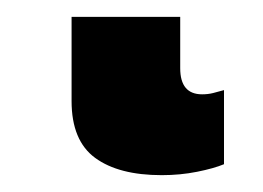

<svg xmlns="http://www.w3.org/2000/svg" viewBox="-20 32 312 228"><path d="M172 240Q121 240 93 219.5Q65 199 65 152V52H194V113Q194 144 220 144Q227 144 233 142.5Q239 141 246 139V227Q234 232 214 236Q194 240 172 240Z"/></svg>

Font: Noto Sans SemiCondensed ExtraBold
Style: Regular
Weight: 800
Width: 4
Designer: Monotype Design Team
Foundry: Monotype Imaging Inc.
Version: Version 2.013; ttfautohint (v1.8.4.7-5d5b)